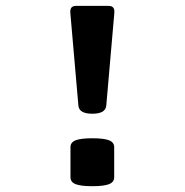

<svg xmlns="http://www.w3.org/2000/svg" viewBox="-20 -640 640 665"><path d="M376 -595.2 348.1 -274.4Q345.7 -246.1 299.8 -246.1Q253.9 -246.1 251.5 -274.4L223.6 -595.2Q222.7 -607.9 227.5 -613.8Q232.4 -619.6 243.7 -619.6H356Q367.2 -619.6 372.1 -613.8Q377 -607.9 376 -595.2ZM375.5 -130.4V-25.9Q375.5 -9.3 357.7 -2.2Q339.8 4.9 299.8 4.9Q259.8 4.9 241.9 -2.2Q224.1 -9.3 224.1 -25.9V-130.4Q224.1 -147 241.9 -154.1Q259.8 -161.1 299.8 -161.1Q339.8 -161.1 357.7 -154.1Q375.5 -147 375.5 -130.4Z"/></svg>

Font: Courier Prime
Style: Bold
Weight: 700
Designer: Alan Dague-Greene, Quote-Unquote Apps
Foundry: Quote-Unquote Apps
Version: Version 3.018